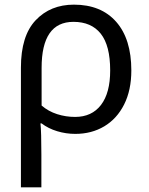

<svg xmlns="http://www.w3.org/2000/svg" viewBox="-20 -566 640 826"><path d="M70 240V-275Q70 -412 133.5 -479Q197 -546 298 -546Q415 -546 480 -472Q545 -398 545 -263Q545 -178 514 -116.5Q483 -55 428.5 -22.5Q374 10 304 10Q264 10 226 -1.5Q188 -13 159 -35H154Q156 -19 157 17Q158 53 158 98V240ZM303 -63Q375 -63 414.5 -114.5Q454 -166 454 -263Q454 -370 413.5 -421Q373 -472 296 -472Q159 -472 159 -274V-112Q188 -87 225.5 -75Q263 -63 303 -63Z"/></svg>

Font: Go Noto Kurrent-Regular
Style: Regular
Weight: 400
Designer: Monotype Design Team
Foundry: Monotype Imaging Inc.
Version: Version 2.012; ttfautohint (v1.8.4.7-5d5b)